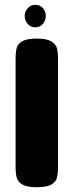

<svg xmlns="http://www.w3.org/2000/svg" viewBox="-20 -781 307 801"><path d="M45 0ZM134 -620Q175 -620 194 -608.5Q213 -597 217.5 -579.5Q222 -562 222 -531V-88Q222 -57 217.5 -39.5Q213 -22 194 -11Q175 0 133 0Q92 0 73 -11.5Q54 -23 49.5 -40.5Q45 -58 45 -89V-532Q45 -563 49.5 -580.5Q54 -598 73 -609Q92 -620 134 -620ZM171 -715Q171 -695 158.5 -681Q146 -667 127 -667Q108 -667 95.5 -681Q83 -695 83 -715Q83 -732 95.5 -746.5Q108 -761 127 -761Q146 -761 158.5 -747.5Q171 -734 171 -715Z"/></svg>

Font: Fredoka One
Style: Regular
Weight: 400
Designer: Milena B. Brandão, Ben Nathan
Version: Version 2.000; ttfautohint (v1.5.33-1714) -l 8 -r 50 -G 200 